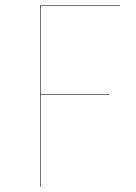

<svg xmlns="http://www.w3.org/2000/svg" viewBox="-20 -700 510 720"><path d="M130 -680H430V-678H132V-347H390V-345H132V0H130Z"/></svg>

Font: FiraGO Two
Style: Regular
Weight: 100
Designer: bBox Type
Foundry: bBox Type GmbH
Version: Version 1.001